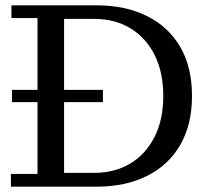

<svg xmlns="http://www.w3.org/2000/svg" viewBox="-20 -702 786 722"><path d="M221 0V-52H334Q412.3 -52 470.6 -87.5Q529 -123 561.5 -187.9Q594 -252.8 594 -340.8Q594 -430 561.5 -495Q529 -560 470.6 -595.5Q412.3 -631 334 -631H221V-682H343Q451 -682 532 -642Q613 -602 657.5 -526Q702 -450 702 -341Q702 -233 657.5 -156.5Q613 -80 532 -40Q451 0 343 0ZM21 0V-48H121V-634H23V-682H221V0ZM25 -318V-364H367V-318Z"/></svg>

Font: Montagu Slab
Style: Bold
Weight: 700
Designer: Florian Karsten
Foundry: Florian Karsten
Version: Version 1.000